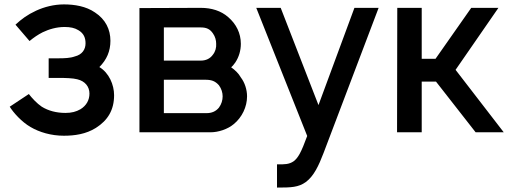

<svg xmlns="http://www.w3.org/2000/svg" viewBox="-20 -598 2297 868"><path d="M50 -486.5 113.5 -412.5C132.3 -428.1 152.1 -441.7 172.9 -452.1C201 -465.6 235.4 -476 271.9 -476C297.9 -476 317.7 -471.9 334.4 -461.5C359.4 -446.9 366.7 -426 366.7 -402.1C366.7 -375 352.1 -351 317.7 -342.7C297.9 -335.4 270.8 -334.4 245.8 -334.4H200V-245.8H245.8C274 -245.8 310.4 -244.8 329.2 -239.6C364.6 -231.3 384.4 -206.3 384.4 -175C384.4 -145.8 370.8 -120.8 343.8 -104.2C324 -92.7 303.1 -87.5 276 -87.5C235.4 -87.5 199 -96.9 168.8 -115.6C146.9 -130.2 124 -155.2 110.4 -172.9L24 -115.6C40.6 -88.5 78.1 -46.9 117.7 -24C158.3 0 211.5 15.6 268.8 15.6C317.7 15.6 368.8 8.3 413.5 -19.8C467.7 -54.2 495.8 -101 495.8 -167.7C495.8 -214.6 472.9 -268.8 429.2 -294.8C462.5 -328.1 479.2 -366.7 479.2 -413.5C479.2 -464.6 457.3 -510.4 409.4 -541.7C368.8 -569.8 316.7 -578.1 268.8 -578.1C224 -578.1 180.2 -566.7 143.8 -550C103.1 -531.2 77.1 -511.5 50 -486.5Z M610.4 -561.5V0H932.3C966.7 0 1009.4 -13.5 1037.5 -37.5C1074 -67.7 1096.9 -114.6 1096.9 -162.5C1096.9 -192.7 1086.5 -225 1068.8 -247.9C1058.3 -266.7 1042.7 -281.2 1025 -293.8C1032.3 -300 1038.5 -308.3 1043.8 -315.6C1060.4 -340.6 1068.8 -369.8 1068.8 -400C1068.8 -447.9 1047.9 -489.6 1011.5 -520.8C979.2 -549 936.5 -562.5 887.5 -562.5ZM720.8 -474H887.5C913.5 -474 929.2 -466.7 942.7 -446.9C953.1 -432.3 957.3 -415.6 957.3 -400C958.3 -383.3 954.2 -365.6 942.7 -351C930.2 -333.3 911.5 -324 887.5 -324H720.8ZM720.8 -237.5H907.3C935.4 -237.5 952.1 -232.3 969.8 -212.5C981.2 -196.9 986.5 -179.2 986.5 -162.5C986.5 -144.8 981.2 -127.1 969.8 -111.5C955.2 -93.8 936.5 -86.5 913.5 -86.5H720.8Z M1582.3 -562.5 1419.8 -122.9 1249 -562.5H1138.5L1368.8 16.7C1341.7 90.6 1328.1 115.6 1307.3 131.2C1287.5 144.8 1266.7 145.8 1232.3 144.8V250C1295.8 250 1329.2 249 1362.5 225C1399 197.9 1420.8 151 1442.7 93.8L1691.7 -562.5Z M1886.5 -229.2H1951L2130.2 0H2257.3L2039.6 -282.3L2233.3 -562.5H2110.4L1949 -332.3H1886.5V-562.5H1776L1775 0H1886.5Z"/></svg>

Font: Manrope Semibold
Style: Regular
Weight: 600
Width: 4
Designer: Michael Sharanda
Foundry: Michael Sharanda
Version: Version 2.000;PS 002.000;hotconv 1.0.88;makeotf.lib2.5.64775